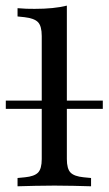

<svg xmlns="http://www.w3.org/2000/svg" viewBox="-34 -652 380 672"><path d="M156.5 -2.4Q119.4 -2.4 89.5 -1.6Q59.7 -0.8 27.4 0V-29L53.2 -31.5Q86.3 -34.7 99.2 -48Q112.1 -61.3 112.1 -95.2V-207.3H200V-95.2Q200 -61.3 212.9 -48Q225.8 -34.7 258.9 -31.5L284.7 -29V0Q252.4 -0.8 223 -1.6Q193.5 -2.4 156.5 -2.4ZM112.1 -207.3V-525.8Q112.1 -560.5 99.2 -574.2Q86.3 -587.9 51.6 -591.9L27.4 -594.4V-623.4Q44.4 -621.8 58.1 -621.4Q71.8 -621 87.1 -621Q121 -621 149.2 -623.8Q177.4 -626.6 200 -632.3V-623.4V-207.3ZM-13.7 -271V-300H325.8V-271Z"/></svg>

Font: Playfair 5pt SemiExpanded Light Medium
Style: Regular
Weight: 500
Version: Version 2.203